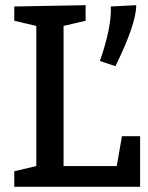

<svg xmlns="http://www.w3.org/2000/svg" viewBox="-20 -720 570 740"><path d="M430 -80 450 -195H520V0H35V-60L120 -80V-620L35 -640V-695L310 -700V-640L225 -620V-80ZM407 -695 505 -700Q505 -628 425 -465L365 -485Q411 -617 407 -695Z"/></svg>

Font: Bitter
Style: Regular
Weight: 400
Designer: Sol Matas
Foundry: Sol Matas
Version: Version 1.300;PS 001.300;hotconv 1.0.70;makeotf.lib2.5.58329